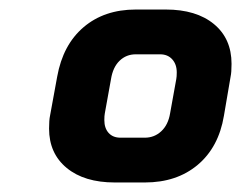

<svg xmlns="http://www.w3.org/2000/svg" viewBox="-20 -726 506 403"><path d="M83 -456Q83 -474 85 -483L100 -565Q112 -632 155.5 -669Q199 -706 265 -706H328Q392 -706 429 -675.5Q466 -645 466 -592Q466 -574 464 -565L450 -483Q439 -417 395 -380Q351 -343 284 -343H221Q157 -343 120 -373.5Q83 -404 83 -456ZM284 -437Q304 -437 318.5 -450.5Q333 -464 337 -488L350 -560Q351 -565 351 -574Q351 -591 341.5 -601.5Q332 -612 316 -612H265Q245 -612 231 -598.5Q217 -585 213 -560L200 -488Q199 -483 199 -474Q199 -457 208 -447Q217 -437 233 -437Z"/></svg>

Font: Bai Jamjuree
Style: Bold Italic
Weight: 700
Italic angle: -10°
Designer: Katatrad Aksorn Co.,Ltd.
Foundry: Cadson Demak Co.,Ltd.
Version: Version 1.000; ttfautohint (v1.6)